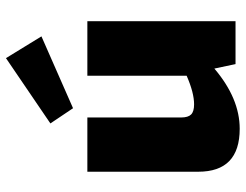

<svg xmlns="http://www.w3.org/2000/svg" viewBox="-110 -700 824 644"><g transform="rotate(-90 302.0 -378.0)"><path d="M261 -545 210 -621 429 -770 502 -651ZM553 -497V0H409L394 -71Q294 14 192 14Q48 14 48 -125V-497H230V-182Q230 -159 240 -149Q250 -139 274 -139Q313 -139 370 -164V-497Z"/></g></svg>

Font: Ezarion Extra Bold
Style: Regular
Weight: 800
Designer: Natanael Gama
Version: Version 1.001;PS 001.001;hotconv 1.0.70;makeotf.lib2.5.58329